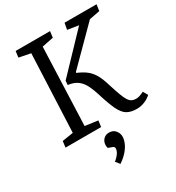

<svg xmlns="http://www.w3.org/2000/svg" viewBox="-223 -834 1134 1237"><g transform="rotate(-30 344.0 -216.0)"><path d="M577 14Q533 14 505 -2Q477 -18 455.5 -62Q434 -106 408 -191Q396 -229 383 -256.5Q370 -284 353.5 -301.5Q337 -319 315.5 -329Q294 -339 266 -342L268 -373L522 -639L440 -652L449 -700H687L680 -653L602 -638L353 -388V-382Q394 -365 420.5 -344Q447 -323 465 -291Q483 -259 498 -208Q514 -157 526 -124.5Q538 -92 549 -75Q560 -58 573 -51.5Q586 -45 604 -45Q617 -45 631 -49.5Q645 -54 663 -63L683 -28Q663 -9 634.5 2.5Q606 14 577 14ZM52 0 58 -46 140 -59 165 -637 79 -654 85 -700H341L335 -654L250 -637L228 -59L323 -46L317 0ZM306 268 282 238Q294 229 305 217Q316 205 323 192Q330 179 330 167Q330 160 327 155.5Q324 151 315 148L287 138Q281 121 285 102Q289 83 304 69.5Q319 56 343 56Q372 56 389 76Q406 96 406 122Q406 143 395 169Q384 195 361.5 220.5Q339 246 306 268Z"/></g></svg>

Font: Literata
Style: Italic
Weight: 400
Italic angle: -2°
Designer: Latin by Veronika Burian and Jose Scaglione. Greek by Irene Vlachou. Cyrillic by Vera Evstafieva
Foundry: TypeTogether
Version: Version 3.103;gftools[0.9.29]